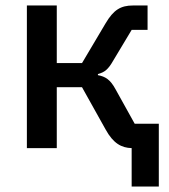

<svg xmlns="http://www.w3.org/2000/svg" viewBox="-20 -540 615 700"><path d="M460 0C423 -1 393 -17 365 -68L279 -222H187V0H78V-520H187V-310H279L365 -455C394 -504 420 -520 465 -520H518V-431H460L394 -321C374 -286 362 -277 337 -270V-266C364 -261 382 -250 401 -215L471 -89H559V140H460Z"/></svg>

Font: Plexus Sans Medium
Style: Regular
Weight: 500
Version: Version 2.001;PS 002.001;hotconv 1.0.70;makeotf.lib2.5.58329